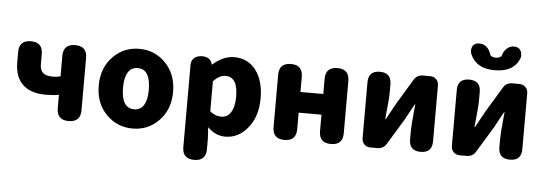

<svg xmlns="http://www.w3.org/2000/svg" viewBox="-60 -1035 4057 1433"><g transform="rotate(5 1968.5 -318.5)"><path d="M474 0Q385 0 385 -89V-189Q345 -181 286 -181Q179 -181 120 -232Q54 -289 54 -404V-481Q54 -569 143 -569Q231 -569 231 -481V-404Q231 -361 253.5 -340.5Q276 -320 325 -320Q358 -320 385 -327V-480Q385 -569 474 -569Q563 -569 563 -480V-284V-89Q563 0 474 0Z M954 14Q840 14 760 -65Q675 -149 675 -284Q675 -419 760 -504Q839 -583 954 -583Q1068 -583 1147 -504Q1232 -420 1232 -284.5Q1232 -149 1147 -65Q1068 14 954 14ZM954 -130Q1002 -130 1027 -172Q1050 -211 1050 -284Q1050 -439 954 -439Q905 -439 880 -397Q857 -356 857 -284Q857 -130 954 -130Z M1433 207Q1344 207 1344 119V-181V-497Q1344 -532 1368 -551Q1390 -569 1427 -569Q1455 -569 1475 -556Q1495 -542 1501 -516V-514H1505Q1583 -583 1665 -583Q1767 -583 1827 -504.5Q1887 -426 1887 -294Q1887 -154 1813 -67Q1745 14 1648 14Q1575 14 1516 -45L1521 44V119Q1521 207 1433 207ZM1606 -132Q1650 -132 1675 -169Q1704 -210 1704 -291Q1704 -438 1612 -438Q1566 -438 1521 -390V-277V-165Q1558 -132 1606 -132Z M2091 0Q2002 0 2002 -88V-481Q2002 -569 2091 -569Q2179 -569 2179 -481V-367H2350V-480Q2350 -569 2439 -569Q2528 -569 2528 -480V-284V-89Q2528 0 2439 0Q2350 0 2350 -89V-212H2179V-88Q2179 0 2091 0Z M2736 0Q2707 0 2689 -18Q2671 -36 2671 -65V-483Q2671 -569 2757 -569Q2843 -569 2843 -483V-421Q2843 -374 2830 -253Q2828 -231 2827 -220H2831Q2839 -235 2860 -273Q2887 -321 2896 -339L3012 -531Q3035 -569 3079 -569H3132Q3161 -569 3179 -551Q3197 -533 3197 -504V-284V-86Q3197 0 3111 0Q3025 0 3025 -86V-148Q3025 -194 3037 -312Q3040 -337 3041 -349H3037Q3028 -333 3005 -291Q2981 -246 2972 -230L2855 -38Q2832 0 2788 0Z M3405 0Q3376 0 3358 -18Q3340 -36 3340 -65V-483Q3340 -569 3426 -569Q3512 -569 3512 -483V-421Q3512 -374 3499 -253Q3497 -231 3496 -220H3500Q3508 -235 3529 -273Q3556 -321 3565 -339L3681 -531Q3704 -569 3748 -569H3801Q3830 -569 3848 -551Q3866 -533 3866 -504V-284V-86Q3866 0 3780 0Q3694 0 3694 -86V-148Q3694 -194 3706 -312Q3709 -337 3710 -349H3706Q3697 -333 3674 -291Q3650 -246 3641 -230L3524 -38Q3501 0 3457 0ZM3609 -655Q3512 -655 3461 -706Q3436 -731 3422 -768Q3416 -803 3430.5 -823.5Q3445 -844 3480 -844Q3512 -844 3536 -821Q3558 -799 3567 -765Q3582 -749 3609 -749Q3636 -749 3651 -765Q3660 -799 3682 -821Q3706 -844 3738 -844Q3771 -844 3786 -821Q3800 -800 3795 -765Q3754 -655 3609 -655Z"/></g></svg>

Font: GenSenRounded TW H
Style: Regular
Weight: 900
Version: Version 1.501;PS 1;hotconv 16.6.51;makeotf.lib2.5.65220